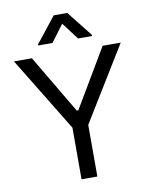

<svg xmlns="http://www.w3.org/2000/svg" viewBox="-98 -991 830 1062"><g transform="rotate(-10 317.0 -460.0)"><path d="M118.2 -707 312.5 -378.9H321.3L515.6 -707H617.2L361.3 -290V0H272.5V-290L17.6 -707ZM316.4 -866.2 245.1 -770.5H165V-776.4L278.3 -919.9H354.5L467.8 -776.4V-770.5H388.7Z"/></g></svg>

Font: WEMIX Pretendard Variable
Style: Regular
Weight: 400
Designer: Base glyphs from Inter by Rasmus Andersson; Hangeul glyphs from Noto Sans CJK(Source Han Sans) by Jang Soo-young and Kan
Foundry: Kil Hyung-jin
Version: Version 1.000;Glyphs 3.2 (3208)